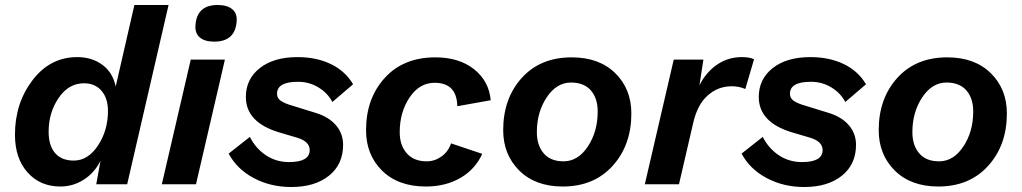

<svg xmlns="http://www.w3.org/2000/svg" viewBox="-20 -739 4100 770"><path d="M222 9Q141 9 90.5 -47.5Q40 -104 40 -199Q40 -325 110.5 -417.5Q181 -510 290 -510Q348 -510 390 -479.5Q432 -449 444 -392L519 -719H656L490 0H366L383 -94Q359 -46 316 -18.5Q273 9 222 9ZM276 -95Q333 -95 373 -155.5Q413 -216 413 -294Q413 -345 387 -375Q361 -405 317 -405Q255 -405 215 -346Q175 -287 175 -211Q175 -155 201 -125Q227 -95 276 -95Z M839 -572Q801 -572 781 -589Q761 -606 764 -639Q770 -719 853 -719Q891 -719 911.5 -702Q932 -685 929 -653Q923 -572 839 -572ZM882 -500 766 0H629L745 -500Z M897 -123 982 -190Q1006 -143 1047 -116Q1088 -89 1139 -89Q1222 -89 1222 -137Q1222 -172 1171 -187L1100 -208Q966 -248 966 -350Q966 -422 1022 -466Q1078 -510 1173 -510Q1249 -510 1307 -482Q1365 -454 1396 -401L1313 -330Q1294 -366 1257 -388.5Q1220 -411 1175 -411Q1091 -411 1091 -363Q1091 -345 1106.5 -334.5Q1122 -324 1150 -316L1247 -286Q1299 -270 1327.5 -236.5Q1356 -203 1356 -158Q1356 -80 1299.5 -34.5Q1243 11 1148 11Q1065 11 997.5 -25Q930 -61 897 -123Z M1688 9Q1577 9 1512.5 -54.5Q1448 -118 1448 -217Q1448 -344 1523 -426.5Q1598 -509 1726 -509Q1821 -509 1881 -461.5Q1941 -414 1948 -337L1814 -313Q1812 -407 1723 -407Q1662 -407 1622.5 -348Q1583 -289 1583 -209Q1583 -156 1611.5 -124Q1640 -92 1691 -92Q1723 -92 1750 -111Q1777 -130 1789 -164L1914 -122Q1886 -60 1826.5 -25.5Q1767 9 1688 9Z M2237 9Q2127 9 2062.5 -55Q1998 -119 1998 -217Q1998 -344 2072.5 -426.5Q2147 -509 2273 -509Q2383 -509 2447.5 -445.5Q2512 -382 2512 -284Q2512 -157 2437 -74Q2362 9 2237 9ZM2240 -92Q2298 -92 2337.5 -151.5Q2377 -211 2377 -292Q2377 -345 2349.5 -376.5Q2322 -408 2270 -408Q2212 -408 2172.5 -348.5Q2133 -289 2133 -209Q2133 -156 2160.5 -124Q2188 -92 2240 -92Z M2955 -510Q2988 -510 3004 -501L2969 -382Q2945 -393 2914 -393Q2860 -393 2818.5 -356.5Q2777 -320 2760 -246L2703 0H2566L2682 -500H2801L2785 -397Q2812 -450 2856 -480Q2900 -510 2955 -510Z M2954 -123 3039 -190Q3063 -143 3104 -116Q3145 -89 3196 -89Q3279 -89 3279 -137Q3279 -172 3228 -187L3157 -208Q3023 -248 3023 -350Q3023 -422 3079 -466Q3135 -510 3230 -510Q3306 -510 3364 -482Q3422 -454 3453 -401L3370 -330Q3351 -366 3314 -388.5Q3277 -411 3232 -411Q3148 -411 3148 -363Q3148 -345 3163.5 -334.5Q3179 -324 3207 -316L3304 -286Q3356 -270 3384.5 -236.5Q3413 -203 3413 -158Q3413 -80 3356.5 -34.5Q3300 11 3205 11Q3122 11 3054.5 -25Q2987 -61 2954 -123Z M3743 9Q3633 9 3568.5 -55Q3504 -119 3504 -217Q3504 -344 3578.5 -426.5Q3653 -509 3779 -509Q3889 -509 3953.5 -445.5Q4018 -382 4018 -284Q4018 -157 3943 -74Q3868 9 3743 9ZM3746 -92Q3804 -92 3843.5 -151.5Q3883 -211 3883 -292Q3883 -345 3855.5 -376.5Q3828 -408 3776 -408Q3718 -408 3678.5 -348.5Q3639 -289 3639 -209Q3639 -156 3666.5 -124Q3694 -92 3746 -92Z"/></svg>

Font: Elaine Sans SemiBold
Style: Italic
Weight: 600
Italic angle: -13°
Designer: Wei Huang
Foundry: Wei Huang
Version: Version 2.001;December 24, 2019;FontCreator 12.0.0.2547 64-b